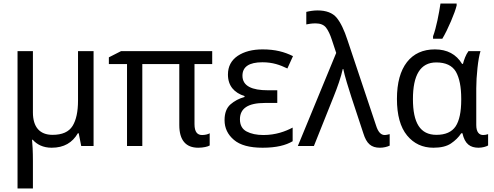

<svg xmlns="http://www.w3.org/2000/svg" viewBox="-20 -825 2793 1085"><path d="M420.9 -536.1V-256.8C420.9 -194.3 410.6 -146.5 390.1 -113.3C369.1 -79.6 331.5 -63 276.9 -63C204.1 -63 166 -107.4 166 -189.9V-536.1H79.1V240.2H166V84C166 30.8 163.6 -11.2 161.1 -35.2H165C189 -8.3 223.6 9.8 272 9.8C341.8 9.8 389.2 -19 419.9 -71.8H424.8L439 0H508.8V-536.1Z M1122.1 -62C1096.7 -62 1079.1 -77.1 1079.1 -124V-462.9H1179.2V-536.1H664.1L595.2 -501V-462.9H697.8V0H784.2V-462.9H993.2V-118.2C993.2 -32.7 1030.3 9.8 1100.1 9.8C1129.4 9.8 1154.8 3.4 1165 -2.9V-71.8C1155.8 -66.4 1140.1 -62 1122.1 -62Z M1493.2 -314.9C1404.8 -314.9 1350.1 -338.4 1350.1 -397C1350.1 -447.8 1387.7 -473.1 1462.9 -473.1C1521.5 -473.1 1562.5 -458 1604 -438L1635.7 -507.8C1586.9 -531.7 1536.1 -545.9 1463.9 -545.9C1406.7 -545.9 1359.9 -533.7 1323.2 -509.3C1286.6 -484.4 1268.1 -449.2 1268.1 -403.8C1268.1 -338.9 1304.7 -300.3 1361.8 -282.2V-276.9C1331.1 -268.6 1304.7 -254.4 1282.7 -235.4C1260.3 -215.8 1249 -186 1249 -146C1249 -101.6 1266.6 -64.5 1301.8 -34.7C1336.4 -4.9 1390.6 9.8 1463.9 9.8C1541.5 9.8 1595.2 -3.9 1633.8 -26.9V-104C1592.8 -82.5 1538.6 -62 1468.8 -62C1430.2 -62 1398.4 -68.8 1373.5 -82C1348.6 -95.2 1335.9 -118.2 1335.9 -150.9C1335.9 -211.9 1380.9 -243.2 1477.1 -243.2H1546.9V-314.9Z M1753.9 0 1866.2 -280.8C1887.2 -333 1906.7 -388.2 1917 -435.1H1919.9C1923.8 -415.5 1930.7 -390.1 1939.9 -358.9C1949.2 -327.6 1958 -299.8 1965.8 -275.9L2033.2 -71.8C2051.3 -13.2 2077.6 9.8 2127 9.8C2148.4 9.8 2168.5 4.4 2182.1 -2V-66.9C2174.8 -65.4 2163.6 -62 2153.8 -62C2132.8 -62 2116.7 -78.6 2105 -116.2L1943.8 -598.1C1925.3 -655.3 1904.8 -697.8 1882.3 -725.1C1859.4 -752.4 1823.2 -766.1 1773.9 -766.1C1752.4 -766.1 1728.5 -762.2 1710.9 -757.8V-687C1724.6 -689.5 1740.2 -692.9 1763.2 -692.9C1790.5 -692.9 1810.5 -684.6 1822.8 -668.5C1835 -652.3 1845.7 -629.9 1855 -601.1L1879.9 -525.9L1663.1 0Z M2446.3 -63C2354.5 -63 2313.5 -130.4 2313.5 -265.1C2313.5 -399.9 2355 -472.2 2445.3 -472.2C2498.5 -472.2 2535.6 -454.6 2556.2 -419.9C2576.2 -384.8 2586.4 -334 2586.4 -267.1V-261.2C2586.4 -192.4 2575.7 -142.6 2554.7 -110.8C2533.2 -79.1 2497.1 -63 2446.3 -63ZM2429.2 9.8C2471.2 9.8 2504.4 2 2528.3 -14.2C2552.2 -30.3 2571.8 -49.3 2586.4 -71.8H2593.3C2606.9 -10.7 2637.7 9.8 2684.6 9.8C2705.6 9.8 2728 3.4 2738.3 -2.9V-66.9C2728 -63.5 2718.8 -62 2710.4 -62C2689 -62 2671.4 -76.7 2671.4 -118.2V-326.2C2671.4 -361.3 2673.8 -399.4 2678.2 -440.4C2682.6 -481.4 2688 -513.2 2695.3 -536.1H2627.4C2612.3 -516.1 2602.1 -486.8 2596.2 -463.9H2591.3C2558.1 -518.6 2506.8 -545.9 2437.5 -545.9C2370.1 -545.9 2317.4 -522 2279.8 -474.1C2242.2 -425.8 2223.1 -356.4 2223.1 -266.1C2223.1 -174.8 2242.2 -106 2280.3 -59.6C2318.4 -13.2 2368.2 9.8 2429.2 9.8ZM2479.5 -606C2496.1 -633.8 2512.2 -667 2528.3 -704.6C2544.4 -742.2 2555.2 -772 2560.5 -793.9V-805.2H2469.2C2461.4 -752 2445.3 -667 2427.2 -620.1V-606Z"/></svg>

Font: Avrile Sans
Style: Regular
Weight: 400
Designer: Monotype Design Team, Google (font), Stefan Peev (BGR Cyrillic), Cristiano Sobral (main changes)
Foundry: The Avrile Sans Project Authors
Version: Version 3.110